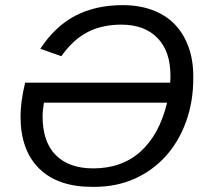

<svg xmlns="http://www.w3.org/2000/svg" viewBox="-20 -718 818 748"><path d="M343 -62Q455 -62 528 -128Q601 -194 631 -318H151Q149 -304 147.5 -291Q146 -278 146 -264Q146 -165 197.5 -113.5Q249 -62 343 -62ZM643 -396Q644 -407 644 -413.5Q644 -420 644 -424Q644 -518 593.5 -570Q543 -622 453 -622Q377 -622 320.5 -592.5Q264 -563 219 -499L137 -528Q195 -616 274 -657Q353 -698 458 -698Q522 -698 573.5 -679Q625 -660 660 -624Q695 -588 714 -536.5Q733 -485 733 -420V-413Q733 -322 705 -244.5Q677 -167 626.5 -110.5Q576 -54 505 -22Q434 10 347 10H339Q205 10 132.5 -61.5Q60 -133 60 -264Q60 -322 78 -396Z"/></svg>

Font: Libra Sans Modern
Style: Italic
Weight: 400
Italic angle: -12°
Foundry: Stefan Peev, Context Ltd
Version: Version 1.000